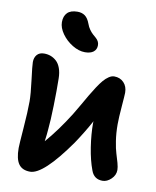

<svg xmlns="http://www.w3.org/2000/svg" viewBox="-105 -1086 946 1167"><g transform="rotate(10 368.0 -503.0)"><path d="M363.8 -772Q326.2 -772 286.4 -796.1Q246.6 -820.3 220.7 -856.9Q194.8 -893.6 194.8 -928.2Q194.8 -965.3 215.3 -986.1Q235.8 -1006.8 277.8 -1006.8Q305.2 -1006.8 324 -993.2Q342.8 -979.5 355 -946.8Q361.8 -927.2 373 -911.6Q384.3 -896 394.5 -887Q404.8 -877.9 414.3 -869.6Q423.8 -861.3 429.4 -850.8Q435.1 -840.3 435.1 -827.1Q435.1 -801.3 416.7 -786.6Q398.4 -772 363.8 -772ZM162.1 1Q113.3 1 91.1 -30.3Q68.8 -61.5 68.8 -128.9Q68.8 -148.9 76.9 -252.9Q85 -356.9 85 -418.9Q85 -464.4 74 -550.3Q63 -636.2 63 -658.2Q63 -686 78.1 -703.6Q93.3 -721.2 122.1 -721.2Q144 -721.2 163.1 -714.1Q182.1 -707 198.5 -692.1Q214.8 -677.2 224.6 -650.4Q234.4 -623.5 234.9 -587.9Q236.3 -515.6 233.9 -419.4Q231.4 -323.2 226.1 -272.9Q224.1 -241.7 217.8 -196.8Q290 -279.8 358.9 -390.1Q374.5 -415.5 396.7 -454.1Q418.9 -492.7 433.3 -517.6Q447.8 -542.5 467 -571.8Q486.3 -601.1 501 -618.2Q515.6 -635.3 532.7 -646.7Q549.8 -658.2 565.9 -658.2Q602.1 -658.2 625 -634.3Q647.9 -610.4 647.9 -571.8Q647.9 -558.1 642.1 -486.8Q636.2 -415.5 636.2 -375Q636.2 -321.3 643.6 -273.4Q650.9 -225.6 659.7 -198.5Q668.5 -171.4 675.8 -144.5Q683.1 -117.7 683.1 -101.1Q683.1 -69.3 658 -45.2Q632.8 -21 605 -21Q552.2 -21 534.2 -71.8Q512.2 -129.9 500 -208.5Q487.8 -287.1 487.8 -356.9Q487.8 -365.2 488.8 -368.2Q449.7 -295.9 398.9 -220.2Q243.2 1 162.1 1Z"/></g></svg>

Font: Shantell Sans Irregular
Style: Bold
Weight: 700
Designer: Stephen Nixon, Anya Danilova, Shantell Martin
Foundry: Arrow Type
Version: Version 1.006;[9816181b4]